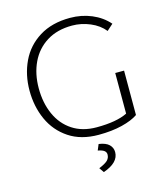

<svg xmlns="http://www.w3.org/2000/svg" viewBox="-133 -795 979 1132"><g transform="rotate(-15 357.0 -229.0)"><path d="M60 0ZM575 -311H629V-40Q593 -15 530.5 0.5Q468 16 387 16Q280 16 206.5 -33Q133 -82 96.5 -163Q60 -244 60 -341Q60 -437 98 -517.5Q136 -598 213 -646Q290 -694 401 -694Q471 -694 532 -668.5Q593 -643 634 -596L596 -562Q564 -602 510.5 -624.5Q457 -647 401 -647Q310 -647 246 -607Q182 -567 149 -497.5Q116 -428 116 -340Q116 -251 147.5 -180.5Q179 -110 240 -70Q301 -30 387 -30Q509 -30 575 -63ZM339 207Q378 191 392.5 176.5Q407 162 407 141Q407 127 395.5 118Q384 109 357 104L372 68Q415 74 434.5 93Q454 112 454 139Q454 203 359 236Z"/></g></svg>

Font: Martel Sans ExtraLight
Style: Regular
Weight: 275
Designer: Dan Reynolds and Mathieu Réguer
Foundry: Dan Reynolds and Mathieu Réguer
Version: Version 1.002; ttfautohint (v1.1) -l 5 -r 5 -G 72 -x 0 -D la